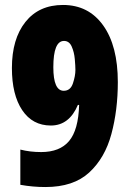

<svg xmlns="http://www.w3.org/2000/svg" viewBox="-20 -744 526 774"><path d="M284 -462Q284 -438 274 -408Q264 -378 237 -378Q195 -378 195 -473Q195 -579 238 -579Q259 -579 269 -556.5Q279 -534 281.5 -506Q284 -478 284 -462ZM234 -724Q137 -724 82.5 -655.5Q28 -587 28 -470Q28 -362 69.5 -300Q111 -238 185 -238Q259 -238 294 -321H299Q296 -220 258.5 -175.5Q221 -131 146 -131Q101 -131 62 -141V1Q112 10 163 10Q276 10 339.5 -48.5Q403 -107 429 -203.5Q455 -300 455 -413Q455 -559 396 -641.5Q337 -724 234 -724Z"/></svg>

Font: Noto Sans Display Condensed Black
Style: Regular
Weight: 900
Width: 3
Designer: Monotype Design team
Foundry: Monotype Imaging Inc.
Version: 1.000